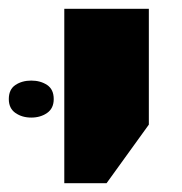

<svg xmlns="http://www.w3.org/2000/svg" viewBox="-86 -629 413 436"><path d="M60 -213V-609H252V-346L156 -213ZM-66 -404Q-66 -426 -51 -436Q-36 -446 -15 -446Q6 -446 21 -436Q36 -426 36 -404Q36 -383 21 -372.5Q6 -362 -15 -362Q-36 -362 -51 -372.5Q-66 -383 -66 -404Z"/></svg>

Font: Noto Sans Hebrew Black
Style: Regular
Weight: 900
Designer: Monotype Design Team
Foundry: Monotype Imaging Inc.
Version: Version 2.003